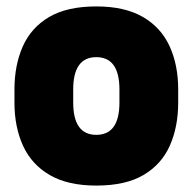

<svg xmlns="http://www.w3.org/2000/svg" viewBox="-20 -564 600 598"><path d="M280 14Q192 14 135.5 -18.5Q79 -51 52 -109.5Q25 -168 25 -245V-285Q25 -361 51 -419.5Q77 -478 133 -511Q189 -544 280 -544Q368 -544 424.5 -511.5Q481 -479 508 -420.5Q535 -362 535 -285V-245Q535 -169 509 -110.5Q483 -52 427 -19Q371 14 280 14ZM280 -144Q352 -144 352 -245V-285Q352 -386 280 -386Q208 -386 208 -285V-245Q208 -144 280 -144Z"/></svg>

Font: Tanohe Sans ExtraBold
Style: Regular
Weight: 800
Designer: Village Type and Design LLC & Cristiano Sobral
Foundry: Cooper Hewitt Smithsonian Design Museum
Version: Version 1.00;September 29, 2021;FontCreator 13.0.0.2655 64-b